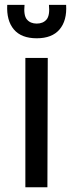

<svg xmlns="http://www.w3.org/2000/svg" viewBox="-20 -790 308 810"><path d="M87 0V-545.5H181.5L180 0ZM135 -628.5Q70 -628.5 38.5 -665.8Q7 -703 10.5 -769.5H83.5Q79 -724.5 93.8 -707.5Q108.5 -690.5 135 -690.5Q161.5 -690.5 176.2 -707.5Q191 -724.5 186.5 -769.5H259Q263 -703 231.2 -665.8Q199.5 -628.5 135 -628.5Z"/></svg>

Font: Spline Sans
Style: Regular
Weight: 400
Designer: Eben Sorkin, Mirko Velimirovic
Foundry: Sorkin Type
Version: Version 1.001